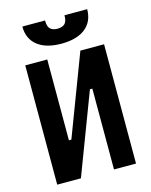

<svg xmlns="http://www.w3.org/2000/svg" viewBox="-132 -993 850 1078"><g transform="rotate(-15 293.0 -454.0)"><path d="M64 0V-693.4H191.9V-223.6H206.1L384.3 -693.4H522V0H394V-469.7H379.9L201.7 0ZM293 -758.3Q203.1 -758.3 153.8 -797.6Q104.5 -836.9 104.5 -908.2H236.3Q236.3 -872.1 251.2 -858.6Q266.1 -845.2 293 -845.2Q319.8 -845.2 334.7 -858.6Q349.6 -872.1 349.6 -908.2H481.4Q481.4 -836.9 432.1 -797.6Q382.8 -758.3 293 -758.3Z"/></g></svg>

Font: CaskaydiaMono NF
Style: Bold
Weight: 700
Designer: Aaron Bell
Foundry: Saja Typeworks
Version: Version 2111.001; ttfautohint (v1.8.4);Nerd Fonts 3.1.1